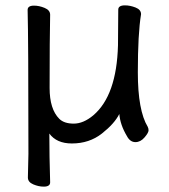

<svg xmlns="http://www.w3.org/2000/svg" viewBox="-20 -511 630 716"><path d="M143 185Q124 185 104 176.5Q84 168 84 151L86 63Q86 -368 83 -474Q83 -490 107 -490Q126 -490 146.5 -481.5Q167 -473 167 -456Q165 -368 165 -183Q165 -104 201 -68Q219 -50 255 -50Q291 -50 328 -81Q415 -155 420 -342L421 -475Q421 -491 446 -491Q465 -491 485.5 -483Q506 -475 506 -458Q494 -385 494 -241Q494 -99 531 -38Q534 -32 534 -25Q534 -16 519 1.5Q504 19 485 19Q465 19 453 -4Q428 -46 425 -86Q407 -50 360 -13Q313 24 248 24Q191 24 164 -13Q164 69 167 169Q167 185 143 185Z"/></svg>

Font: LXGW WenKai Lite
Style: Bold
Weight: 700
Designer: LXGW / Fontworks Inc.
Foundry: LXGW / Fontworks Inc.
Version: Version 1.330;April 28, 2024